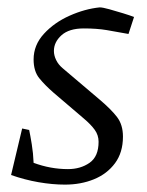

<svg xmlns="http://www.w3.org/2000/svg" viewBox="-20 -488 398 520"><path d="M156 12Q122 12 84.5 5.5Q47 -1 10 -14L40 -140L59 -136Q62 -122 66 -97.5Q70 -73 71 -47Q117 -30 164 -30Q198 -30 222.5 -47Q247 -64 247 -104Q247 -122 236.5 -136.5Q226 -151 207 -167L125 -237Q102 -257 86.5 -276Q71 -295 71 -327Q71 -366 99 -396.5Q127 -427 168.5 -445.5Q210 -464 250 -468Q258 -468 276 -463Q294 -458 313.5 -452Q333 -446 343 -442L328 -396Q296 -402 269 -406.5Q242 -411 207 -411Q167 -411 146.5 -392.5Q126 -374 126 -350Q126 -338 132 -325.5Q138 -313 150 -303L249 -219Q281 -192 297 -171Q313 -150 313 -118Q313 -75 291.5 -46Q270 -17 234.5 -2.5Q199 12 156 12Z"/></svg>

Font: Mate
Style: Italic
Weight: 400
Italic angle: -10.8°
Designer: Eduardo Rodriguez Tunni
Foundry: Eduardo Rodriguez Tunni
Version: Version 1.003; ttfautohint (v1.8.4.7-5d5b);gftools[0.9.24]